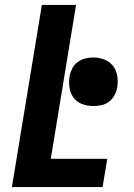

<svg xmlns="http://www.w3.org/2000/svg" viewBox="-20 -755 540 775"><path d="M28 0 149 -735H287L185 -114H413L394 0ZM357 -327Q333 -327 311.5 -335Q290 -343 277 -360.5Q264 -378 260.5 -401.5Q257 -425 261 -448Q264 -464 272 -479.5Q280 -495 294 -505Q308 -515 324 -519Q340 -523 356 -523Q380 -523 401.5 -514.5Q423 -506 436.5 -488.5Q450 -471 453.5 -447.5Q457 -424 453 -401Q450 -385 441.5 -369.5Q433 -354 419.5 -344Q406 -334 389.5 -330.5Q373 -327 357 -327Z"/></svg>

Font: Iosevka SS18 Heavy
Style: Italic
Weight: 900
Italic angle: -9°
Monospace: yes
Designer: Belleve Invis
Foundry: Belleve Invis
Version: Version 25.1.1; ttfautohint (v1.8.4)